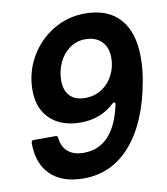

<svg xmlns="http://www.w3.org/2000/svg" viewBox="-87 -850 814 936"><g transform="rotate(-10 320.0 -381.5)"><path d="M628 -519Q628 -460 617 -402Q582 -205 487.5 -95.5Q393 14 252 14Q145 14 87.5 -43.5Q30 -101 32 -203Q34 -213 43 -213H153Q162 -213 163 -203Q168 -157 196.5 -133Q225 -109 274 -109Q423 -109 467 -315V-318Q467 -325 462 -325Q458 -325 454 -322Q385 -257 286 -257Q190 -257 135 -309Q80 -361 80 -452Q80 -539 122 -613.5Q164 -688 236.5 -732.5Q309 -777 396 -777Q509 -777 568.5 -710.5Q628 -644 628 -519ZM226 -474Q226 -426 252 -398.5Q278 -371 327 -371Q374 -371 410 -394.5Q446 -418 466 -457.5Q486 -497 486 -543Q486 -593 457 -623Q428 -653 376 -653Q332 -653 297.5 -627.5Q263 -602 244.5 -561Q226 -520 226 -474Z"/></g></svg>

Font: Open Sauce Two
Style: Bold Italic
Weight: 700
Italic angle: -10°
Designer: Alfredo Marco Pradil
Foundry: Creative Sauce Fz LLC
Version: Version 1.477